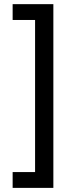

<svg xmlns="http://www.w3.org/2000/svg" viewBox="-20 -682 373 919"><path d="M235.4 217.3H40.5V141.6H147.9V-586.4H40.5V-662.1H235.4Z"/></svg>

Font: PT Astra Sans
Style: Regular
Weight: 400
Designer: A.Korolkova, I. Chaeva
Foundry: ParaType Ltd
Version: Version 1.001; ttfautohint (v1.6)